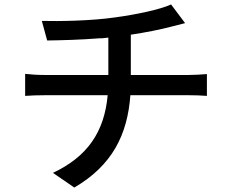

<svg xmlns="http://www.w3.org/2000/svg" viewBox="-20 -797 1040 863"><path d="M566 -369H830C856 -369 886 -368 910 -366V-464C888 -462 849 -460 828 -460H568V-641C634 -651 700 -664 749 -677C765 -681 785 -686 812 -693L749 -777C699 -754 594 -732 499 -719C389 -703 244 -701 168 -703L192 -615C256 -616 342 -618 429 -625H440C449 -626 458 -627 467 -628V-460H181C150 -460 117 -462 93 -465V-366C118 -368 150 -369 181 -369H464C449 -204 373 -93 218 -20L314 46C485 -54 553 -192 566 -369Z"/></svg>

Font: Glow Sans SC Normal Medium
Style: Regular
Weight: 600
Designer: Ryoko NISHIZUKA (kana, bopomofo & ideographs); Paul D. Hunt (Latin, Greek & Cyrillic); Sandoll Communications, Soo-young
Version: Version 0.93